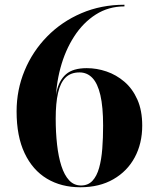

<svg xmlns="http://www.w3.org/2000/svg" viewBox="-20 -780 650 810"><path d="M319 10Q238.5 10 178 -26.2Q117.5 -62.5 83.8 -133.8Q50 -205 50 -310Q50 -401 83.8 -482.2Q117.5 -563.5 178.8 -626Q240 -688.5 323.2 -724.2Q406.5 -760 505 -760V-753Q438 -753 384.2 -718.8Q330.5 -684.5 292.8 -626Q255 -567.5 235 -493.2Q215 -419 215 -338.5V-280Q215 -221 220.8 -169.8Q226.5 -118.5 239 -79.8Q251.5 -41 271.8 -19.2Q292 2.5 322 2.5Q351.5 2.5 370 -17.2Q388.5 -37 398.2 -72Q408 -107 411.5 -152.8Q415 -198.5 415 -250Q415 -329 403.5 -378.5Q392 -428 369.8 -451.2Q347.5 -474.5 315.5 -474.5Q278.5 -474.5 256.5 -452.8Q234.5 -431 224.8 -387.8Q215 -344.5 215 -280H208.5Q208.5 -345.5 218.8 -393.2Q229 -441 258.5 -466.8Q288 -492.5 346 -492.5Q388 -492.5 429.2 -478.5Q470.5 -464.5 504.8 -435.2Q539 -406 559.5 -360Q580 -314 580 -250Q580 -175 548.5 -116.2Q517 -57.5 458.2 -23.8Q399.5 10 319 10Z"/></svg>

Font: Bodoni Moda 28pt
Style: Bold
Weight: 700
Designer: Owen Earl
Foundry: indestructible type
Version: Version 2.005